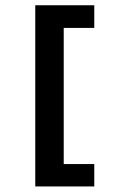

<svg xmlns="http://www.w3.org/2000/svg" viewBox="-20 -604 466 712"><path d="M110.8 -584.5H329.6V-500.5H216.3V4.4H329.6V87.4H110.8Z"/></svg>

Font: Amiri Typewriter
Style: Bold
Weight: 700
Monospace: yes
Designer: Khaled Hosny
Version: Version 1.1